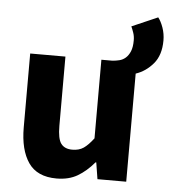

<svg xmlns="http://www.w3.org/2000/svg" viewBox="-51 -739 709 798"><g transform="rotate(5 303.5 -340.0)"><path d="M214 12Q133 12 96.5 -41Q60 -94 60 -188V-496H207V-207Q207 -153 222 -133Q237 -113 269 -113Q297 -113 316 -126Q335 -139 357 -168V-496H403Q417 -497 431.5 -500.5Q446 -504 457.5 -514Q469 -524 476.5 -541.5Q484 -559 484 -588Q484 -605 479 -619.5Q474 -634 469 -645L577 -692Q589 -677 598 -651.5Q607 -626 607 -598Q607 -537 576.5 -501Q546 -465 504 -451V0H384L373 -69H370Q338 -31 301.5 -9.5Q265 12 214 12Z"/></g></svg>

Font: Giro Regular
Style: Bold
Weight: 700
Designer: Paul D. Hunt
Foundry: Adobe Systems Incorporated
Version: Version 1.000;PS 1.0;hotconv 1.0.88;makeotf.lib2.5.647800